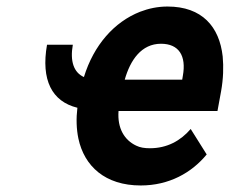

<svg xmlns="http://www.w3.org/2000/svg" viewBox="-20 -558 709 588"><path d="M613 -85 564 -163C533 -127 492 -104 439 -104C423 -104 409 -106 397 -112C361 -129 339 -165 343 -218H646L657 -278C664 -317 665 -353 662 -385C652 -476 599 -538 493 -538C463 -538 435 -532 409 -522C330 -491 267 -420 237 -322C206 -336 194 -370 203 -421H124C105 -313 139 -247 217 -228C213 -195 214 -163 220 -134C238 -49 302 10 411 10C498 10 567 -29 613 -85ZM540 -326 538 -314H362C379 -374 413 -424 473 -424C528 -424 551 -387 540 -326Z"/></svg>

Font: Asimov
Style: NarIt
Weight: 500
Designer: Google
Version: Version 2.000980; 2014